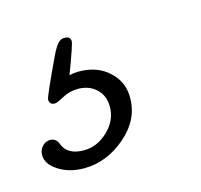

<svg xmlns="http://www.w3.org/2000/svg" viewBox="-137 -75 349 334"><g transform="rotate(-15 38.0 92.0)"><path d="M12.2 41Q44.9 41 65.9 60.1Q86.9 79.1 86.9 107.9Q86.9 147.9 52.7 177Q18.6 206.1 -22 206.1Q-48.3 206.1 -67.6 193.8Q-86.9 181.6 -86.9 165Q-86.9 155.8 -80.8 149.4Q-74.7 143.1 -66.9 143.1Q-55.7 143.1 -51.8 154.8Q-43.5 175.8 -14.2 175.8Q9.8 175.8 29.3 157.2Q48.8 138.7 48.8 113.8Q48.8 94.2 35.9 82Q22.9 69.8 2.9 69.8Q-12.2 69.8 -25.1 76.9Q-38.1 84 -42 84Q-51.8 84 -51.8 74.2Q-51.8 69.3 -20 2Q-13.2 -11.7 -8.3 -16.8Q-3.4 -22 2.9 -22Q14.2 -22 14.2 -13.2Q14.2 -7.3 -4.9 43Q4.9 41 12.2 41Z"/></g></svg>

Font: Comic Neue Light
Style: Italic
Weight: 300
Italic angle: -12°
Designer: Craig Rozynski
Foundry: Craig Rozynski
Version: Version 2.003;hotconv 1.0.109;makeotfexe 2.5.65596